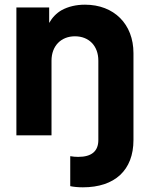

<svg xmlns="http://www.w3.org/2000/svg" viewBox="-20 -578 640 820"><path d="M334 222C470 222 550 149 550 20V-351C550 -475 467 -558 343 -558C305 -558 272 -550 244 -535C221 -522 203 -503 190 -480V-546H50V0H200V-319C200 -382 241 -423 300 -423C360 -423 400 -382 400 -319V20C400 68 371 92 314 92C303 92 291 91 280 89V217C293 220 314 222 334 222Z"/></svg>

Font: Plus Jakarta Sans ExtraBold
Style: Regular
Weight: 800
Designer: Gumpita Rahayu
Foundry: Tokotype
Version: Version 2.071;gftools[0.9.30]